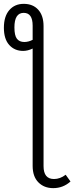

<svg xmlns="http://www.w3.org/2000/svg" viewBox="-62 -763 383 988"><path d="M275.9 136.2 300.8 170.9Q262.7 205.1 211.9 205.1Q165 205.1 135.5 175.3Q106 145.5 106 90.8V-513.2Q80.6 -501 57.1 -501Q13.2 -501 -14.4 -531.5Q-42 -562 -42 -620.1Q-42 -678.7 -14.2 -710.9Q13.7 -743.2 60.1 -743.2Q107.4 -743.2 134.8 -712.9Q162.1 -682.6 162.1 -628.9V91.8Q162.1 158.2 215.8 158.2Q247.6 158.2 275.9 136.2ZM63 -546.9Q84.5 -546.9 106 -558.1V-630.9Q106 -696.8 60.1 -696.8Q12.2 -696.8 12.2 -622.1Q12.2 -580.1 25.1 -563.5Q38.1 -546.9 63 -546.9Z"/></svg>

Font: Fira Sans Compressed Light
Style: Regular
Weight: 300
Width: 1
Designer: Carrois Corporate & Edenspiekermann AG
Foundry: Carrois Corporate GbR & Edenspiekermann AG
Version: Version 4.203;PS 004.203;hotconv 1.0.88;makeotf.lib2.5.64775